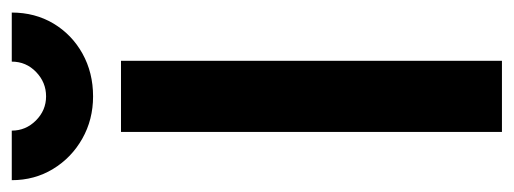

<svg xmlns="http://www.w3.org/2000/svg" viewBox="-286 -560 844 315"><g transform="rotate(-90 135.5 -402.0)"><path d="M77.1 0V-625H193.8V0ZM135.4 -670.8Q97.2 -670.8 66 -688.5Q34.7 -706.2 16.3 -736.5Q-2.1 -766.7 -2.1 -804.2H79.2Q79.2 -781.2 95.8 -764.6Q112.5 -747.9 135.4 -747.9Q158.3 -747.9 175.3 -764.2Q192.4 -780.6 192.4 -804.2H272.9Q272.9 -766 254.9 -735.8Q236.8 -705.6 205.6 -688.2Q174.3 -670.8 135.4 -670.8Z"/></g></svg>

Font: Afacad Flux SemiBold
Style: Regular
Weight: 600
Designer: Kristian Moeller
Foundry: Dicotype
Version: Version 1.100